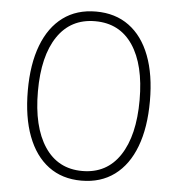

<svg xmlns="http://www.w3.org/2000/svg" viewBox="-54 -812 806 871"><g transform="rotate(5 349.0 -376.0)"><path d="M348.5 9Q260.5 9 198.5 -37.2Q136.5 -83.5 103.8 -170Q71 -256.5 71 -378Q71 -498 103.8 -583.8Q136.5 -669.5 198.5 -715.2Q260.5 -761 348.5 -761Q437 -761 499.2 -715.2Q561.5 -669.5 594.2 -583.8Q627 -498 627 -378Q627 -256.5 594.2 -170Q561.5 -83.5 499 -37.2Q436.5 9 348.5 9ZM348.5 -35Q460 -35 520 -125.8Q580 -216.5 580 -378Q580 -538.5 520 -627.8Q460 -717 348.5 -717Q237.5 -717 177.2 -627.8Q117 -538.5 117 -378Q117 -216.5 177.2 -125.8Q237.5 -35 348.5 -35Z"/></g></svg>

Font: Hepta Slab Light
Style: Regular
Weight: 300
Designer: Michael LaGattuta
Foundry: Michael LaGattuta
Version: Version 1.102